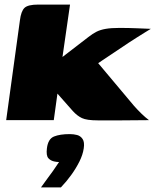

<svg xmlns="http://www.w3.org/2000/svg" viewBox="-20 -525 679 839"><path d="M7 0 67 -436Q72 -476 87 -490.5Q102 -505 147 -505H286L253 -276L366 -363Q385 -378 402 -386.5Q419 -395 442.5 -399Q466 -403 502 -403Q543 -403 577 -401.5Q611 -400 639 -399Q632 -395 614.5 -384Q597 -373 577 -360.5Q557 -348 542 -338L409 -249L566 -62Q582 -44 598.5 -28Q615 -12 631 0Q570 1 511.5 1Q453 1 407 1Q359 1 338 -9Q317 -19 298 -40L245 -100L231 -116L215 0ZM159 294Q176 270 188 254Q200 238 211.5 222Q223 206 238 183Q234 183 228.5 182.5Q223 182 219 181Q202 178 191.5 166.5Q181 155 185 123Q190 82 216 71.5Q242 61 285 61Q302 61 317 65Q332 69 341 82.5Q350 96 346 123Q342 151 327 181Q312 211 291 240Q270 269 246 294Z"/></svg>

Font: Genos Thin Black
Style: Italic
Weight: 900
Italic angle: -8°
Version: Version 1.010